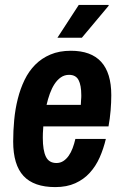

<svg xmlns="http://www.w3.org/2000/svg" viewBox="-20 -743 496 775"><path d="M33.2 -171.9Q33.2 -215.3 37.4 -259.3Q41.5 -303.2 51.8 -344Q62 -384.8 79.1 -420.2Q96.2 -455.6 122.1 -481.7Q147.9 -507.8 183.6 -522.9Q219.2 -538.1 266.1 -538.1Q429.2 -538.1 429.2 -358.9Q429.2 -329.6 426.5 -297.1Q423.8 -264.6 418 -232.9H154.8Q153.3 -217.3 153.1 -204.8Q152.8 -192.4 152.8 -187Q152.8 -135.7 165.3 -110.4Q177.7 -85 208 -85Q223.1 -85 235.4 -92.8Q247.6 -100.6 257.1 -114Q266.6 -127.4 273.2 -145Q279.8 -162.6 284.2 -182.1H407.2Q397.9 -142.6 382.3 -107.4Q366.7 -72.3 342.5 -45.7Q318.4 -19 283.9 -3.4Q249.5 12.2 203.1 12.2Q116.7 12.2 75 -32.7Q33.2 -77.6 33.2 -171.9ZM418 -723.1 418.9 -720.2 310.5 -590.8H211.9L297.9 -723.1ZM306.2 -319.8Q306.6 -330.6 307.1 -337.4Q307.6 -344.2 307.9 -348.4Q308.1 -352.5 308.1 -354.5V-358.9Q308.1 -398.9 297.1 -419.9Q286.1 -440.9 258.8 -440.9Q240.2 -440.9 225.6 -430.7Q210.9 -420.4 200 -403.6Q189 -386.7 181.2 -365Q173.3 -343.3 168 -319.8Z"/></svg>

Font: Archivo Narrow
Style: Bold Italic
Weight: 700
Italic angle: -8°
Designer: Hector Gatti
Foundry: Hector Gatti
Version: 1.002; ttfautohint (v0.8)